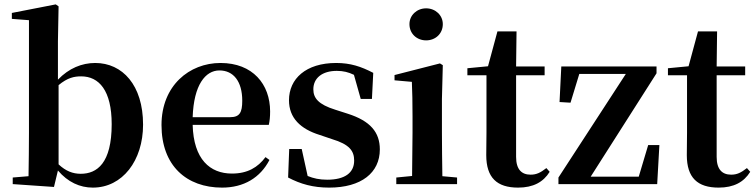

<svg xmlns="http://www.w3.org/2000/svg" viewBox="-20 -839 3443 875"><path d="M403 16C538 16 632 -107 632 -271C632 -451 538 -552 414 -552C353 -552 294 -528 244 -476V-651L247 -810L234 -819L34 -780V-753L112 -747V-235C112 -179 111 -94 110 -36L38 -30V0L226 13L244 -62C289 -9 344 16 403 16ZM247 -451C288 -485 318 -491 350 -491C431 -491 489 -427 489 -273C489 -95 422 -47 348 -47C312 -47 280 -59 247 -90Z M992 16C1091 16 1166 -29 1208 -110L1190 -123C1155 -76 1108 -48 1037 -48C937 -48 862 -113 858 -270H1205C1209 -288 1211 -306 1211 -331C1211 -455 1132 -552 985 -552C843 -552 716 -449 716 -269C716 -84 830 16 992 16ZM858 -305C863 -452 916 -518 980 -518C1044 -518 1084 -468 1084 -380C1084 -326 1072 -305 1029 -305Z M1480 16C1627 16 1711 -52 1711 -158C1711 -236 1668 -288 1564 -321L1508 -339C1431 -363 1408 -392 1408 -432C1408 -483 1448 -516 1515 -516C1545 -516 1568 -510 1593 -498L1624 -388H1675L1681 -507C1625 -536 1577 -552 1512 -552C1374 -552 1297 -480 1297 -382C1297 -301 1350 -251 1437 -224L1493 -205C1573 -181 1594 -151 1594 -107C1594 -51 1551 -20 1471 -20C1436 -20 1409 -26 1382 -37L1355 -160H1298L1293 -30C1350 0 1407 16 1480 16Z M1922 -655C1964 -655 1998 -685 1998 -729C1998 -770 1964 -801 1922 -801C1880 -801 1846 -770 1846 -729C1846 -685 1880 -655 1922 -655ZM1857 0H2063V-30L1996 -36C1995 -94 1994 -180 1994 -235V-388L1998 -542L1985 -550L1778 -497V-473L1857 -466C1859 -418 1860 -375 1860 -308V-235L1858 -37L1786 -30V0Z M2341 16C2410 16 2456 -9 2485 -56L2470 -73C2443 -52 2425 -43 2398 -43C2357 -43 2332 -67 2332 -124V-496H2462V-536H2332L2334 -696H2247L2204 -537L2110 -528V-496H2197V-235C2197 -195 2196 -169 2196 -132C2196 -29 2245 16 2341 16Z M2525 0H2975L2985 -178H2934L2891 -34H2672L2972 -505V-536H2538L2530 -374L2580 -371L2620 -502H2832L2525 -30Z M3255 16C3324 16 3370 -9 3399 -56L3384 -73C3357 -52 3339 -43 3312 -43C3271 -43 3246 -67 3246 -124V-496H3376V-536H3246L3248 -696H3161L3118 -537L3024 -528V-496H3111V-235C3111 -195 3110 -169 3110 -132C3110 -29 3159 16 3255 16Z"/></svg>

Font: Source Han Serif CN
Style: Bold
Weight: 700
Designer: Ryoko NISHIZUKA 西塚涼子 (kana & ideographs); Frank Grießhammer (Latin, Greek & Cyrillic); Wenlong ZHANG 张文龙 (bopomofo); San
Foundry: Adobe
Version: Version 2.003;hotconv 1.1.1;makeotfexe 2.6.0